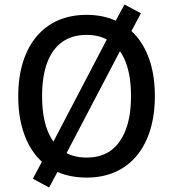

<svg xmlns="http://www.w3.org/2000/svg" viewBox="-20 -780 769 853"><path d="M365 9Q294 9 238 -15Q182 -39 142.5 -86Q103 -133 82 -200.5Q61 -268 61 -352Q61 -437 82 -504Q103 -571 142.5 -618Q182 -665 238 -689.5Q294 -714 365 -714Q435 -714 491 -689.5Q547 -665 586.5 -618.5Q626 -572 647 -505Q668 -438 668 -354Q668 -269 647 -201.5Q626 -134 586.5 -87Q547 -40 491 -15.5Q435 9 365 9ZM365 -80Q429 -80 472 -111Q515 -142 538.5 -203Q562 -264 562 -353Q562 -442 539 -502.5Q516 -563 472 -594Q428 -625 365 -625Q301 -625 257 -594Q213 -563 190 -502.5Q167 -442 167 -352Q167 -264 190 -203Q213 -142 257 -111Q301 -80 365 -80ZM198 53 126 14 181 -89 211 -139 461 -617 479 -660 533 -760 606 -721 551 -618 521 -568 271 -91 252 -47Z"/></svg>

Font: Nunito Sans 10pt SemiCondensed SemiBold
Style: Regular
Weight: 600
Width: 4
Designer: Vernon Adams
Foundry: Vernon Adams
Version: Version 3.101;gftools[0.9.27]